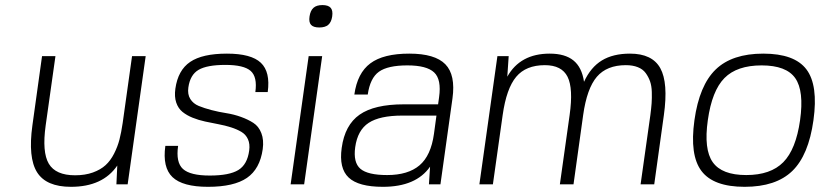

<svg xmlns="http://www.w3.org/2000/svg" viewBox="-20 -719 3208 749"><path d="M437.5 -73.2Q380.9 9.8 256.8 9.8Q160.2 9.8 124.5 -47.1Q88.9 -104 106.4 -230L144 -500H196.3L158.2 -230Q143.6 -125.5 170.4 -80.3Q197.3 -35.2 272.9 -35.2Q312 -35.2 342.3 -46.1Q372.6 -57.1 391.8 -74.7Q411.1 -92.3 425 -119.6Q439 -147 446 -174.6Q453.1 -202.1 458.5 -238.8L495.1 -500H548.3L478 0H434.1Z M714.8 -377.9Q710.9 -351.1 722.4 -332.8Q733.9 -314.5 755.4 -305.7Q776.9 -296.9 804.9 -289.6Q833 -282.2 862.8 -277.6Q892.6 -272.9 920.2 -262.9Q947.8 -252.9 968.5 -239.5Q989.3 -226.1 999.5 -199.7Q1009.8 -173.3 1004.9 -137.2Q994.1 -60.1 943.4 -25.1Q892.6 9.8 791.5 9.8Q692.4 9.8 652.8 -28.1Q613.3 -65.9 625 -149.9H674.8Q665.5 -85.4 693.8 -59.8Q722.2 -34.2 798.3 -34.2Q874.5 -34.2 909.7 -55.7Q944.8 -77.1 952.1 -131.8Q955.6 -157.2 947.3 -175.8Q939 -194.3 921.6 -204.6Q904.3 -214.8 881.3 -222.2Q858.4 -229.5 832.3 -234.4Q806.2 -239.3 780.3 -244.9Q754.4 -250.5 731.4 -259.8Q708.5 -269 691.9 -282.5Q675.3 -295.9 667.5 -318.8Q659.7 -341.8 664.1 -373Q674.3 -445.3 721.9 -477.5Q769.5 -509.8 865.2 -509.8Q960 -509.8 997.6 -474.1Q1035.2 -438.5 1024.4 -359.9H976.1Q984.4 -418.9 957.8 -442.4Q931.2 -465.8 859.4 -465.8Q787.6 -465.8 754.6 -446.5Q721.7 -427.2 714.8 -377.9Z M1166.5 0H1113.8L1184.1 -500H1236.8ZM1275.9 -654.8Q1272.5 -632.3 1260.5 -622.1Q1248.5 -611.8 1225.6 -611.8Q1202.6 -611.8 1193.4 -622.1Q1184.1 -632.3 1187.5 -654.8Q1190.9 -677.7 1202.9 -688.5Q1214.8 -699.2 1237.8 -699.2Q1260.7 -699.2 1270 -688.5Q1279.3 -677.7 1275.9 -654.8Z M1657.7 -68.8Q1603 9.8 1473.6 9.8Q1378.4 9.8 1340.1 -26.4Q1301.8 -62.5 1313 -142.1Q1325.2 -231.4 1382.8 -271.7Q1440.4 -312 1555.2 -312H1689L1692.9 -339.8Q1702.6 -409.2 1673.6 -436.5Q1644.5 -463.9 1569.3 -463.9Q1492.7 -463.9 1458.3 -439.2Q1423.8 -414.6 1414.6 -350.1H1362.3Q1374 -434.1 1424.8 -471.9Q1475.6 -509.8 1576.7 -509.8Q1676.8 -509.8 1717.3 -468.3Q1757.8 -426.8 1745.1 -335L1698.2 0H1653.3ZM1682.6 -268.1H1549.8Q1461.4 -268.1 1418.2 -239.7Q1375 -211.4 1365.7 -145Q1357.4 -85 1386 -60.5Q1414.6 -36.1 1490.2 -36.1Q1571.8 -36.1 1616.5 -74Q1661.1 -111.8 1672.9 -196.8Z M2105.5 -464.8Q2031.7 -464.8 1993.7 -419.4Q1955.6 -374 1940.9 -270L1902.8 0H1850.1L1920.4 -500H1964.4L1959 -419.9Q2009.3 -509.8 2124.5 -509.8Q2184.1 -509.8 2217 -483.2Q2250 -456.5 2258.3 -399.9Q2284.2 -456.5 2327.9 -483.2Q2371.6 -509.8 2437.5 -509.8Q2524.4 -509.8 2555.9 -452.9Q2587.4 -396 2569.8 -270L2532.2 0H2479L2517.1 -270Q2520.5 -295.9 2522 -316.2Q2523.4 -336.4 2522.7 -360.4Q2522 -384.3 2515.9 -401.6Q2509.8 -418.9 2498.8 -434.1Q2487.8 -449.2 2468 -457Q2448.2 -464.8 2421.4 -464.8Q2347.2 -464.8 2308.3 -419.4Q2269.5 -374 2254.9 -270L2217.3 0H2164.1L2202.1 -270Q2216.8 -374 2194.1 -419.4Q2171.4 -464.8 2105.5 -464.8Z M2957.5 -509.8Q3079.6 -509.8 3126 -448.2Q3172.4 -386.7 3153.3 -250Q3134.3 -113.3 3070.6 -51.8Q3006.8 9.8 2884.8 9.8Q2763.2 9.8 2716.6 -51.8Q2669.9 -113.3 2689 -250Q2708 -386.2 2772 -448Q2835.9 -509.8 2957.5 -509.8ZM2741.2 -250Q2725.1 -136.2 2760.5 -86.2Q2795.9 -36.1 2891.1 -36.1Q2986.3 -36.1 3035.6 -86.2Q3085 -136.2 3101.1 -250Q3117.2 -364.3 3082.3 -414.1Q3047.4 -463.9 2951.2 -463.9Q2855 -463.9 2806.2 -414.6Q2757.3 -365.2 2741.2 -250Z"/></svg>

Font: Fivo Sans Light
Style: Regular
Weight: 300
Designer: Alexander Slobzheninov
Foundry: Alexander Slobzheninov
Version: 1.0